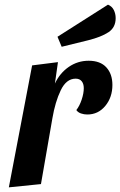

<svg xmlns="http://www.w3.org/2000/svg" viewBox="-20 -791 517 825"><path d="M361 -530Q411 -530 437 -501.5Q463 -473 463 -426Q463 -373 432.5 -336Q402 -299 355 -299Q341 -299 328 -303.5Q315 -308 308 -318Q322 -336 331 -363Q340 -390 340 -412Q340 -431 331 -442Q322 -453 305 -453Q265 -453 241 -403Q217 -353 205 -282L156 0L18 14L118 -510L229 -524L216 -432Q237 -477 275.5 -503.5Q314 -530 361 -530ZM477 -713Q477 -673 446 -652.5Q415 -632 359 -618L245 -590L227 -633L444 -771Q461 -764 469 -748Q477 -732 477 -713Z"/></svg>

Font: Sansita Medium Italic
Style: Regular
Weight: 500
Italic angle: -11°
Designer: Pablo Cosgaya
Foundry: Omnibus-Type
Version: Version 1.006